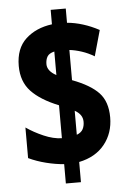

<svg xmlns="http://www.w3.org/2000/svg" viewBox="-56 -894 608 900"><g transform="rotate(-5 247.5 -443.5)"><path d="M217 -126Q177 -129 133 -140Q89 -151 51 -169V-313Q87 -288 132 -268.5Q177 -249 217 -248V-403Q132 -437 88.5 -483Q45 -529 45 -603Q45 -685 93 -729.5Q141 -774 217 -784V-852H288V-785Q324 -782 362.5 -770Q401 -758 438 -738L404 -617Q376 -634 345.5 -644Q315 -654 288 -657V-515Q373 -483 412 -441.5Q451 -400 451 -326Q451 -252 408.5 -199Q366 -146 288 -130V-35H217ZM217 -656Q192 -650 183.5 -635.5Q175 -621 175 -600Q175 -568 217 -545ZM288 -258Q309 -266 317 -281Q325 -296 325 -316Q325 -334 315.5 -347.5Q306 -361 288 -371Z"/></g></svg>

Font: Noto Sans Kannada UI ExtraCondensed Black
Style: Regular
Weight: 900
Width: 2
Designer: Jelle Bosma - Monotype Design Team
Foundry: Monotype Imaging Inc.
Version: Version 2.005; ttfautohint (v1.8.4.7-5d5b)